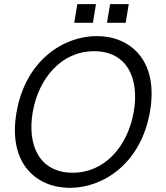

<svg xmlns="http://www.w3.org/2000/svg" viewBox="-20 -890 803 926"><path d="M317 16C477 16 659 -100 703 -350C747 -600 607 -716 447 -716C287 -716 104 -600 60 -350C16 -100 157 16 317 16ZM138 -350C166 -510 274 -643 434 -643C594 -643 653 -510 625 -350C597 -190 490 -57 330 -57C170 -57 110 -190 138 -350ZM338 -780H428L443 -870H353ZM496 -780H586L601 -870H511Z"/></svg>

Font: Uncut Sans
Style: Italic
Weight: 400
Italic angle: -10°
Designer: Kasper Nordkvist
Foundry: Uncut Type
Version: Version 1.111;FEAKit 1.0